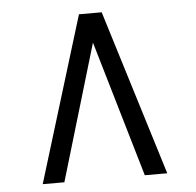

<svg xmlns="http://www.w3.org/2000/svg" viewBox="-47 -796 725 711"><g transform="rotate(-5 315.0 -440.5)"><path d="M356.5 -748 546.5 -133H463L314.5 -639L164 -133H83.5L272 -748Z"/></g></svg>

Font: Merriweather 24pt SemiCondensed
Style: Regular
Weight: 400
Width: 4
Designer: Eben Sorkin
Foundry: Eben Sorkin
Version: Version 2.100